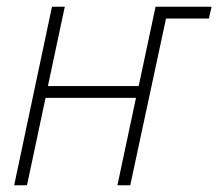

<svg xmlns="http://www.w3.org/2000/svg" viewBox="-20 -549 647 569"><path d="M22 0H60L115 -259H383L328 0H366L472 -494H599L607 -529H441L391 -294H122L172 -529H134Z"/></svg>

Font: Noto Sans SemiCondensed ExtraLight
Style: Italic
Weight: 200
Width: 4
Italic angle: -12°
Designer: Monotype Design Team
Foundry: Monotype Imaging Inc.
Version: Version 2.013